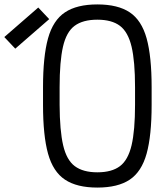

<svg xmlns="http://www.w3.org/2000/svg" viewBox="-140 -834 760 868"><path d="M300 14Q207.5 14 153.8 -21.8Q100 -57.5 77.2 -139.2Q54.5 -221 54.5 -360V-440Q54.5 -579 77.2 -660.8Q100 -742.5 153.8 -778.2Q207.5 -814 300 -814Q393 -814 446.5 -778.2Q500 -742.5 522.8 -660.8Q545.5 -579 545.5 -440V-360Q545.5 -221 522.8 -139.2Q500 -57.5 446.5 -21.8Q393 14 300 14ZM300 -55Q365.5 -55 402.2 -82.8Q439 -110.5 454.8 -177.2Q470.5 -244 470.5 -360V-440Q470.5 -556.5 454.8 -623Q439 -689.5 402.2 -717.2Q365.5 -745 300 -745Q234.5 -745 197.2 -717.2Q160 -689.5 144.8 -623Q129.5 -556.5 129.5 -440V-360Q130 -244 145.5 -177.2Q161 -110.5 198.2 -82.8Q235.5 -55 300 -55ZM-71 -614 -120.5 -666.5 33 -800 82.5 -747.5Z"/></svg>

Font: Victor Mono Thin
Style: Regular
Weight: 100
Monospace: yes
Designer: Rune Bjørnerås
Version: Version 1.561;gftools[0.9.30]